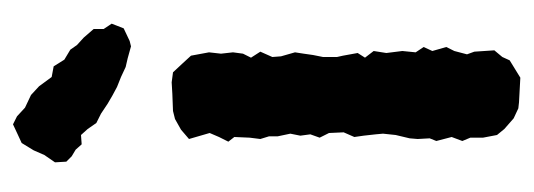

<svg xmlns="http://www.w3.org/2000/svg" viewBox="-276 -510 801 288"><g transform="rotate(-90 124.0 -366.5)"><path d="M61 -42V-61L56 -73L62 -89L56 -112L60 -122L59 -140L60 -152L65 -173L67 -192L66 -203L64 -221L62 -235L69 -251L68 -273L61 -287L66 -301L64 -316L67 -331L63 -350V-363L59 -376L61 -392L62 -415L55 -424L62 -438L68 -452L59 -483L73 -495L89 -504L101 -507L127 -508L144 -509L159 -507L173 -492L184 -480L189 -453L187 -435L189 -417L187 -402L181 -390L190 -376L182 -358L183 -345L189 -324L187 -311L185 -297L182 -282V-261L184 -252L188 -230L181 -219L191 -206L188 -187L191 -163L189 -143L197 -131L191 -118L197 -97L191 -85L186 -66L190 -55L192 -25L182 -13L177 -2L151 14L114 12L105 11L90 4L74 -10L65 -21ZM198 -570 180 -575 167 -578 152 -585 137 -591 124 -598 112 -605 97 -615 83 -622 74 -635 65 -645 51 -644 43 -653 33 -659 25 -667 24 -684 35 -700 42 -716 53 -734 66 -740 81 -747 93 -741 106 -729 125 -720 138 -708 152 -689 168 -686 178 -670 193 -661 200 -651 211 -641 224 -626V-611L232 -599L225 -581L206 -572Z"/></g></svg>

Font: Winky Rough Medium
Style: Regular
Weight: 500
Designer: Simon Atzbach
Foundry: typofactur
Version: Version 1.206; ttfautohint (v1.8.4.7-5d5b)